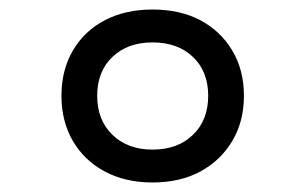

<svg xmlns="http://www.w3.org/2000/svg" viewBox="-20 -834 640 403"><path d="M300 -451Q243 -451 200 -474Q157 -497 133 -538Q109 -579 109 -633Q109 -687 133 -728Q157 -769 200 -791.5Q243 -814 300 -814Q358 -814 400.5 -791.5Q443 -769 467.5 -728Q492 -687 492 -633Q492 -579 467.5 -538Q443 -497 400.5 -474Q358 -451 300 -451ZM300 -520Q353 -520 385 -551Q417 -582 417 -633Q417 -684 385 -714.5Q353 -745 300 -745Q248 -745 216 -714.5Q184 -684 184 -633Q184 -582 216 -551Q248 -520 300 -520Z"/></svg>

Font: Victor Mono Thin
Style: Regular
Weight: 400
Monospace: yes
Version: Version 1.561;gftools[0.9.30]